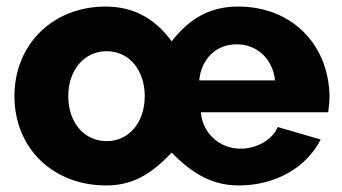

<svg xmlns="http://www.w3.org/2000/svg" viewBox="-20 -555 1042 585"><path d="M24 -262C24 -104 141 10 303 10C380 10 437 -20 503 -90C570 -22 630 10 708 10C818 10 914 -44 957 -130L826 -168C811 -130 763 -102 713 -102C648 -102 597 -150 592 -213H980C982 -226 984 -246 984 -262C981 -422 867 -535 706 -535C622 -535 559 -501 503 -429C453 -498 387 -535 302 -535C141 -535 24 -420 24 -262ZM818 -310H587C593 -375 638 -420 701 -420C763 -420 811 -376 818 -310ZM421 -262C421 -182 373 -125 305 -125C237 -125 188 -181 188 -262C188 -342 237 -399 305 -399C373 -399 421 -342 421 -262Z"/></svg>

Font: FIGSv2-sans-serif ExtraBold
Style: Regular
Weight: 800
Designer: Matt McInerney, Pablo Impallari, Rodrigo Fuenzalida,Mirko Velimirovic
Foundry: Matt McInerney, Pablo Impallari, Rodrigo Fuenzalida
Version: Version 4.021;hotconv 1.0.109;makeotfexe 2.5.65596